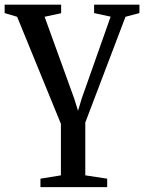

<svg xmlns="http://www.w3.org/2000/svg" viewBox="-26 -552 606 807"><path d="M144 234.5V199L230 185V-31.5L46 -481.5L-6.5 -497V-532.5H231V-496.5L161.5 -481.5L286 -137.5L302 -86.5L317.5 -138L439 -482L369.5 -497V-532.5H560V-497L501.5 -481.5L332.5 -37V185L424.5 199V234.5Z"/></svg>

Font: Merriweather 72pt
Style: Regular
Weight: 400
Version: Version 2.100